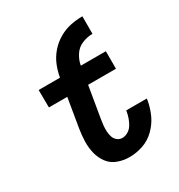

<svg xmlns="http://www.w3.org/2000/svg" viewBox="-178 -869 931 997"><g transform="rotate(-30 288.0 -370.0)"><path d="M310 8Q350 8 390.5 -5.5Q431 -19 463 -50.5Q495 -82 512.5 -121Q530 -160 537 -200Q538 -206 538 -211H415Q414 -208 414 -205Q411 -187 405 -169.5Q399 -152 389 -135Q379 -118 362 -107.5Q345 -97 327 -97Q310 -97 297 -107.5Q284 -118 279 -133.5Q274 -149 273 -165.5Q272 -182 273.5 -199.5Q275 -217 278 -234L310 -425H477V-530H327Q332 -561 350.5 -589.5Q369 -618 400 -630.5Q431 -643 462 -643V-748Q426 -748 390 -740.5Q354 -733 320.5 -713.5Q287 -694 261.5 -664.5Q236 -635 222 -600.5Q208 -566 202 -530H74L75 -425H185L156 -251Q150 -214 149 -177.5Q148 -141 156.5 -106.5Q165 -72 185.5 -44.5Q206 -17 239.5 -4.5Q273 8 310 8Z"/></g></svg>

Font: Iosevka Sparkle Oblique
Style: Bold
Weight: 700
Italic angle: -9°
Designer: Belleve Invis
Foundry: Belleve Invis
Version: Version 4.5.0; ttfautohint (v1.8.3)